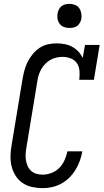

<svg xmlns="http://www.w3.org/2000/svg" viewBox="-20 -968 540 996"><path d="M201 8Q173 8 146 2Q119 -4 97.5 -18.5Q76 -33 61.5 -55.5Q47 -78 40.5 -104Q34 -130 34.5 -158Q35 -186 40 -214L97 -559Q101 -582 107 -604Q113 -626 123.5 -647Q134 -668 149.5 -687Q165 -706 185 -719.5Q205 -733 228 -738Q251 -743 273 -743Q295 -743 316 -739Q337 -735 355 -725Q373 -715 387 -700Q401 -685 409 -667L421 -735H497L467 -554H391Q394 -576 392.5 -598.5Q391 -621 380 -638.5Q369 -656 348.5 -664.5Q328 -673 306 -673Q290 -673 273.5 -669.5Q257 -666 242.5 -658Q228 -650 215.5 -637.5Q203 -625 194.5 -610Q186 -595 181 -579.5Q176 -564 174 -548L117 -203Q114 -186 113 -169.5Q112 -153 114.5 -137Q117 -121 123.5 -106.5Q130 -92 141.5 -81.5Q153 -71 169 -66.5Q185 -62 201 -62Q224 -62 247.5 -71Q271 -80 288 -97.5Q305 -115 315 -137.5Q325 -160 330 -183H407Q403 -159 394.5 -135Q386 -111 372.5 -88.5Q359 -66 340 -47Q321 -28 298 -15.5Q275 -3 250.5 2.5Q226 8 201 8ZM340 -823Q325 -823 311.5 -828Q298 -833 289.5 -844.5Q281 -856 278.5 -870.5Q276 -885 279 -900Q281 -910 286 -920Q291 -930 300 -936.5Q309 -943 319.5 -945.5Q330 -948 340 -948Q355 -948 369 -942.5Q383 -937 391 -925.5Q399 -914 401.5 -899.5Q404 -885 402 -870Q400 -860 394.5 -850Q389 -840 380 -833.5Q371 -827 360.5 -825Q350 -823 340 -823Z"/></svg>

Font: Iosevka Curly Slab Oblique
Style: Regular
Weight: 400
Italic angle: -9°
Monospace: yes
Designer: Belleve Invis
Foundry: Belleve Invis
Version: Version 11.1.0; ttfautohint (v1.8.3)